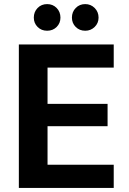

<svg xmlns="http://www.w3.org/2000/svg" viewBox="-20 -917 630 937"><path d="M72 0V-700H535V-587H212V-410H505V-301H212V-113H535V0ZM210 -767Q182 -767 163.5 -785.5Q145 -804 145 -831Q145 -859 163.5 -878Q182 -897 210 -897Q238 -897 256.5 -878Q275 -859 275 -831Q275 -804 256.5 -785.5Q238 -767 210 -767ZM396 -767Q368 -767 349.5 -785.5Q331 -804 331 -831Q331 -859 349.5 -878Q368 -897 396 -897Q423 -897 442 -878Q461 -859 461 -831Q461 -804 442 -785.5Q423 -767 396 -767Z"/></svg>

Font: DM Sans 11pt ExtraBold
Style: Regular
Weight: 800
Version: Version 4.004;gftools[0.9.30]